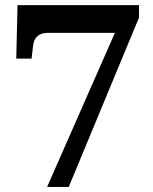

<svg xmlns="http://www.w3.org/2000/svg" viewBox="-20 -734 599 754"><path d="M168 -605Q115.7 -605 109.9 -554.2L104 -503.9H43.9L48.8 -713.9H525.9V-665L250 0H165L431.2 -605Z"/></svg>

Font: DroidSerif-Bold
Style: Bold
Weight: 700
Foundry: Ascender Corporation
Version: Version 1.00 build 112